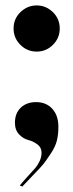

<svg xmlns="http://www.w3.org/2000/svg" viewBox="-20 -532 270 707"><path d="M30 -427Q30 -463 55.5 -487.5Q81 -512 115 -512Q149 -512 174.5 -487.5Q200 -463 200 -427Q200 -392 175 -367Q150 -342 115 -342Q80 -342 55 -367Q30 -392 30 -427ZM62 155 53 151Q64 137 83 116.5Q102 96 110.5 86Q119 76 126 61Q133 46 133 30Q133 11 117.5 -0.5Q102 -12 84 -16.5Q66 -21 50.5 -37Q35 -53 35 -80Q35 -115 56.5 -135.5Q78 -156 113 -156Q150 -156 172.5 -131.5Q195 -107 195 -65Q195 -37 189.5 -14.5Q184 8 167 33.5Q150 59 141.5 70Q133 81 101.5 113.5Q70 146 62 155Z"/></svg>

Font: Gloock
Style: Regular
Weight: 400
Designer: Duarte Pinto
Foundry: Duarte Pinto
Version: Version 1.000